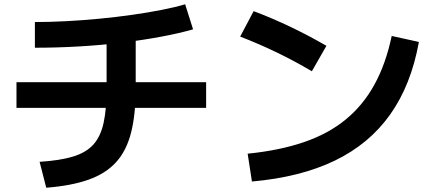

<svg xmlns="http://www.w3.org/2000/svg" viewBox="-20 -810 2040 897"><path d="M165 -54Q260 -60 321 -78.5Q382 -97 416 -134.5Q450 -172 464 -236Q478 -300 478 -397V-680H614V-397Q614 -276 592.5 -191Q571 -106 522.5 -52.5Q474 1 393.5 29.5Q313 58 196 67ZM57 -306V-426H943V-306ZM143 -707Q212 -707 288.5 -711Q365 -715 443.5 -722.5Q522 -730 596 -740.5Q670 -751 734 -763.5Q798 -776 845 -790L882 -673Q820 -655 735 -639Q650 -623 551.5 -611Q453 -599 348.5 -593Q244 -587 143 -587Z M1137 -92Q1286 -107 1400 -146Q1514 -185 1595.5 -252Q1677 -319 1730 -416Q1783 -513 1810 -642L1937 -614Q1901 -414 1803.5 -276Q1706 -138 1545 -60Q1384 18 1157 38ZM1437 -477Q1356 -525 1272 -565.5Q1188 -606 1102 -639L1165 -758Q1337 -693 1505 -596Z"/></svg>

Font: M PLUS 1
Style: Bold
Weight: 700
Designer: Coji Morishita
Foundry: UNDERFOREST DESIGN
Version: Version 1.001